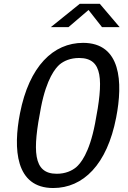

<svg xmlns="http://www.w3.org/2000/svg" viewBox="-20 -960 660 990"><path d="M254.5 9.5C408.5 9.5 532 -110.5 579 -354C614.5 -535.5 604.5 -739 408.5 -739C255 -739 130.5 -619 83 -375.5C47.5 -194 58.5 9.5 254.5 9.5ZM191.5 -407.5C220.5 -556 266.5 -609.5 288 -628C310 -646 343 -661 388 -661C512 -661 513.5 -546 470 -322.5C440 -167.5 394 -116 372.5 -97.5C350.5 -79.5 317.5 -64 272.5 -64C148.5 -64 148 -184.5 191.5 -407.5ZM242 -820H333L436.5 -908.5L506 -820H597L494.5 -940.5H391.5Z"/></svg>

Font: Monaspace Argon
Style: Italic
Weight: 400
Italic angle: -11°
Designer: Riley Cran & the Lettermatic Team
Foundry: Lettermatic
Version: Version 1.101 (Monaspace Argon)